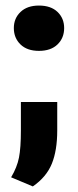

<svg xmlns="http://www.w3.org/2000/svg" viewBox="-20 -519 281 691"><path d="M98.1 151.9 20 119.1Q41.5 83 48.3 48.1Q55.2 13.2 55.2 -49.8V-151.9H186V-49.8Q186 22.5 166.5 70.3Q147 118.2 98.1 151.9ZM120.1 -335.9Q77.6 -335.9 53.7 -359.1Q29.8 -382.3 29.8 -418Q29.8 -453.1 54 -476.1Q78.1 -499 120.1 -499Q163.1 -499 187 -476.1Q210.9 -453.1 210.9 -418Q210.9 -382.3 187 -359.1Q163.1 -335.9 120.1 -335.9Z"/></svg>

Font: Creato Display ExtraBold
Style: Regular
Weight: 800
Version: Version 1.000